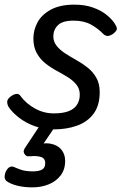

<svg xmlns="http://www.w3.org/2000/svg" viewBox="-31 -539 530 828"><path d="M201 19Q157 19 118.5 5Q80 -9 51 -31.5Q22 -54 6 -78Q0 -89 0 -100Q0 -111 14 -122Q27 -132 39 -134Q51 -136 59 -123Q82 -92 120 -71Q158 -50 201 -50Q239 -50 263.5 -59Q288 -68 300.5 -86.5Q313 -105 313 -131Q313 -156 298.5 -174Q284 -192 261.5 -206Q239 -220 213 -234Q187 -248 164.5 -266Q142 -284 127.5 -310Q113 -336 113 -373Q113 -410 131 -443Q149 -476 188.5 -497.5Q228 -519 290 -519Q335 -519 370 -506.5Q405 -494 428.5 -475Q452 -456 464 -437Q472 -425 473 -416Q474 -407 458 -394Q445 -385 435 -384Q425 -383 415 -392Q391 -417 360.5 -433.5Q330 -450 286 -450Q239 -450 219 -430.5Q199 -411 199 -382Q199 -359 213.5 -341Q228 -323 250.5 -308.5Q273 -294 299 -279.5Q325 -265 347.5 -247Q370 -229 384.5 -203.5Q399 -178 399 -142Q399 -84 372.5 -48.5Q346 -13 301 3Q256 19 201 19ZM109 269Q72 269 42.5 261.5Q13 254 -4 241Q-12 233 -11 220.5Q-10 208 -5 199Q2 186 10.5 181.5Q19 177 29 181Q42 187 61 193.5Q80 200 111 200Q136 200 150 192.5Q164 185 164 165Q164 143 144.5 137.5Q125 132 98 135Q87 136 82.5 133Q78 130 74 124Q70 117 71.5 110.5Q73 104 78 97L151 -13H220L140 105L111 89Q155 75 186 80.5Q217 86 233.5 106Q250 126 250 155Q250 192 230.5 217.5Q211 243 179 256Q147 269 109 269Z"/></svg>

Font: Playwrite DE LA
Style: Regular
Weight: 400
Designer: Veronika Burian, José Scaglione
Foundry: TypeTogether
Version: Version 1.002